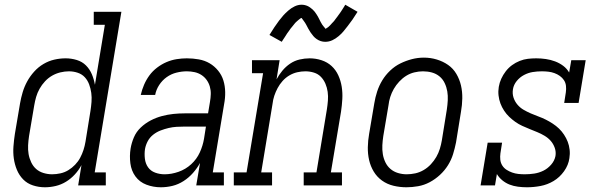

<svg xmlns="http://www.w3.org/2000/svg" viewBox="-20 -785 2540 813"><path d="M170 8Q144 8 119.5 0Q95 -8 78 -25.5Q61 -43 51.5 -66Q42 -89 38.5 -114Q35 -139 37 -165.5Q39 -192 43 -218L65 -348Q69 -371 76 -394.5Q83 -418 95 -440Q107 -462 124.5 -481.5Q142 -501 164 -514Q186 -527 210 -532.5Q234 -538 258 -538Q282 -538 305 -531Q328 -524 344 -508Q360 -492 369 -470.5Q378 -449 382 -426L424 -680H377V-735H494L381 -55H428V0H311L325 -86Q314 -65 297 -46.5Q280 -28 259.5 -15.5Q239 -3 216 2.5Q193 8 170 8Q170 8 170 8Q170 8 170 8ZM201 -47Q218 -47 236 -51Q254 -55 269.5 -64.5Q285 -74 298 -87.5Q311 -101 319.5 -117Q328 -133 333.5 -150Q339 -167 342 -185L363 -315Q366 -334 367.5 -353.5Q369 -373 366.5 -391.5Q364 -410 357.5 -427.5Q351 -445 339 -458Q327 -471 309 -477Q291 -483 272 -483Q254 -483 235.5 -478.5Q217 -474 200.5 -464.5Q184 -455 170.5 -440.5Q157 -426 147.5 -409Q138 -392 133 -374.5Q128 -357 125 -339L103 -209Q100 -189 99 -170Q98 -151 101 -133Q104 -115 112 -98Q120 -81 133 -69.5Q146 -58 164 -52.5Q182 -47 201 -47Z M661 8Q661 8 661 8Q661 8 661 8Q629 8 600 -3Q571 -14 553.5 -38Q536 -62 532 -93.5Q528 -125 533 -156Q537 -180 547 -203.5Q557 -227 576 -245Q595 -263 618 -275Q641 -287 665.5 -293.5Q690 -300 714 -302.5Q738 -305 762 -305H861L869 -353Q872 -370 872.5 -386.5Q873 -403 868.5 -418.5Q864 -434 855 -446.5Q846 -459 833 -467.5Q820 -476 804 -479.5Q788 -483 771 -483Q750 -483 727.5 -477.5Q705 -472 686 -458.5Q667 -445 654 -425Q641 -405 637 -383H576Q581 -405 590 -426Q599 -447 612.5 -465.5Q626 -484 645 -498.5Q664 -513 685 -522Q706 -531 728 -534.5Q750 -538 771 -538Q797 -538 822 -533.5Q847 -529 867.5 -517Q888 -505 903.5 -486Q919 -467 926 -444Q933 -421 933.5 -395.5Q934 -370 929 -344L881 -55H928V0H811L827 -95Q815 -73 797.5 -53Q780 -33 757.5 -18.5Q735 -4 710.5 2Q686 8 661 8ZM677 -47Q706 -47 736 -57.5Q766 -68 789.5 -89.5Q813 -111 826 -139.5Q839 -168 844 -198L852 -249H762Q745 -249 728 -248Q711 -247 694 -243Q677 -239 660 -232.5Q643 -226 628.5 -214.5Q614 -203 605.5 -187Q597 -171 594 -154Q591 -134 593.5 -113Q596 -92 607 -76.5Q618 -61 637 -54Q656 -47 677 -47Z M970 0V-55H1024L1094 -475H1047V-530H1164L1151 -449Q1161 -468 1175.5 -485.5Q1190 -503 1208.5 -515.5Q1227 -528 1248.5 -533Q1270 -538 1291 -538Q1317 -538 1341.5 -530Q1366 -522 1384 -505.5Q1402 -489 1412.5 -466Q1423 -443 1427 -417.5Q1431 -392 1429.5 -365.5Q1428 -339 1424 -312L1381 -55H1428V0H1266V-55H1320L1364 -321Q1367 -340 1368.5 -359Q1370 -378 1367.5 -396Q1365 -414 1358 -430.5Q1351 -447 1339 -459.5Q1327 -472 1309.5 -477.5Q1292 -483 1273 -483Q1256 -483 1238.5 -479Q1221 -475 1205 -465.5Q1189 -456 1176.5 -442Q1164 -428 1155.5 -412Q1147 -396 1141.5 -379.5Q1136 -363 1134 -345L1086 -55H1132V0ZM1357 -608Q1347 -608 1338 -611Q1329 -614 1321 -619.5Q1313 -625 1307 -632Q1301 -639 1295.5 -647Q1290 -655 1286 -662.5Q1282 -670 1277 -679.5Q1272 -689 1266.5 -696Q1261 -703 1257 -709Q1255 -709 1251.5 -706.5Q1248 -704 1245 -701.5Q1242 -699 1238 -695.5Q1234 -692 1232 -690Q1230 -688 1228 -685.5Q1226 -683 1224 -680.5Q1222 -678 1220 -675.5Q1218 -673 1215.5 -670Q1213 -667 1210.5 -664Q1208 -661 1206 -657.5Q1204 -654 1201 -650.5Q1198 -647 1195.5 -643Q1193 -639 1190.5 -635Q1188 -631 1185 -626.5Q1182 -622 1179 -617.5Q1176 -613 1173 -608L1121 -637Q1132 -655 1142 -670Q1152 -685 1161.5 -697.5Q1171 -710 1179.5 -719.5Q1188 -729 1200.5 -740Q1213 -751 1227.5 -758Q1242 -765 1257 -765Q1264 -765 1270.5 -763.5Q1277 -762 1282.5 -759.5Q1288 -757 1293.5 -753Q1299 -749 1303.5 -745Q1308 -741 1312 -736Q1316 -731 1319.5 -725.5Q1323 -720 1326 -715Q1329 -710 1331.5 -704.5Q1334 -699 1337.5 -692.5Q1341 -686 1344.5 -680.5Q1348 -675 1351.5 -671.5Q1355 -668 1358 -663Q1360 -664 1363.5 -666Q1367 -668 1370 -670.5Q1373 -673 1377 -677Q1381 -681 1382.5 -683Q1384 -685 1386 -687Q1388 -689 1390.5 -691.5Q1393 -694 1395 -696.5Q1397 -699 1399 -702Q1401 -705 1403.5 -708Q1406 -711 1408.5 -714.5Q1411 -718 1413.5 -721.5Q1416 -725 1419 -729Q1422 -733 1424.5 -737Q1427 -741 1430 -745.5Q1433 -750 1436 -755Q1439 -760 1442 -765L1494 -735Q1483 -717 1472.5 -702Q1462 -687 1452.5 -675Q1443 -663 1435 -653Q1427 -643 1414 -632Q1401 -621 1387 -614.5Q1373 -608 1357 -608Z M1701 8Q1673 8 1646 1.5Q1619 -5 1597.5 -20.5Q1576 -36 1562.5 -58.5Q1549 -81 1543 -107Q1537 -133 1537.5 -161.5Q1538 -190 1543 -218L1565 -348Q1569 -373 1577 -397.5Q1585 -422 1598.5 -444.5Q1612 -467 1632 -486Q1652 -505 1675.5 -516.5Q1699 -528 1724 -534.5Q1749 -541 1775 -541Q1803 -541 1829.5 -533Q1856 -525 1877.5 -510Q1899 -495 1912.5 -472Q1926 -449 1932 -423Q1938 -397 1937.5 -368.5Q1937 -340 1932 -312L1911 -182Q1906 -157 1898.5 -132.5Q1891 -108 1877 -85.5Q1863 -63 1843 -44.5Q1823 -26 1799.5 -13.5Q1776 -1 1750.5 3.5Q1725 8 1701 8ZM1702 -47Q1720 -47 1738.5 -51Q1757 -55 1774 -65Q1791 -75 1804.5 -89.5Q1818 -104 1827.5 -120.5Q1837 -137 1842.5 -155Q1848 -173 1851 -191L1872 -321Q1875 -341 1876 -360.5Q1877 -380 1874 -398Q1871 -416 1863 -433Q1855 -450 1841 -461.5Q1827 -473 1809 -478Q1791 -483 1771 -483Q1753 -483 1734.5 -478.5Q1716 -474 1700 -464Q1684 -454 1670.5 -439.5Q1657 -425 1647.5 -408.5Q1638 -392 1632.5 -374.5Q1627 -357 1625 -339L1603 -209Q1600 -189 1599 -170Q1598 -151 1601 -132.5Q1604 -114 1612 -97.5Q1620 -81 1633.5 -69.5Q1647 -58 1665 -52.5Q1683 -47 1702 -47Z M2211 8Q2192 8 2173 5.5Q2154 3 2137.5 -3.5Q2121 -10 2107 -21.5Q2093 -33 2084 -48L2076 0H2015L2045 -181H2106L2099 -136Q2097 -122 2098.5 -108.5Q2100 -95 2107 -84Q2114 -73 2125 -66Q2136 -59 2148.5 -54.5Q2161 -50 2174.5 -48.5Q2188 -47 2202 -47Q2222 -47 2242 -50Q2262 -53 2280.5 -62Q2299 -71 2313.5 -87.5Q2328 -104 2332 -124Q2335 -142 2329 -159Q2323 -176 2312 -188.5Q2301 -201 2286 -210Q2271 -219 2255 -225.5Q2239 -232 2223 -238.5Q2207 -245 2191.5 -252Q2176 -259 2162 -269Q2148 -279 2136 -290.5Q2124 -302 2114.5 -316.5Q2105 -331 2099 -347Q2093 -363 2091 -381Q2089 -399 2092 -417Q2095 -435 2102.5 -451.5Q2110 -468 2121.5 -483Q2133 -498 2148 -509Q2163 -520 2180.5 -527Q2198 -534 2215.5 -536Q2233 -538 2251 -538Q2271 -538 2291.5 -535Q2312 -532 2330.5 -525Q2349 -518 2364.5 -506.5Q2380 -495 2390 -478L2399 -530H2460L2430 -349H2369L2376 -394Q2378 -408 2376.5 -421.5Q2375 -435 2368 -445.5Q2361 -456 2350.5 -463.5Q2340 -471 2327.5 -475.5Q2315 -480 2301.5 -481.5Q2288 -483 2274 -483Q2255 -483 2236 -480Q2217 -477 2199 -467.5Q2181 -458 2168 -442Q2155 -426 2152 -407Q2149 -388 2154.5 -371.5Q2160 -355 2171 -342Q2182 -329 2196.5 -320.5Q2211 -312 2227 -305Q2243 -298 2259.5 -292Q2276 -286 2291 -278.5Q2306 -271 2320.5 -261.5Q2335 -252 2347 -240.5Q2359 -229 2368.5 -214.5Q2378 -200 2384 -184.5Q2390 -169 2392 -151Q2394 -133 2391 -115Q2387 -86 2368.5 -60Q2350 -34 2324 -18.5Q2298 -3 2269 2.5Q2240 8 2211 8Z"/></svg>

Font: Iosevka Curly Slab LtObl
Style: Regular
Weight: 300
Italic angle: -9°
Monospace: yes
Designer: Belleve Invis
Foundry: Belleve Invis
Version: Version 11.0.0; ttfautohint (v1.8.3)